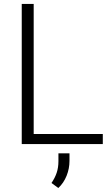

<svg xmlns="http://www.w3.org/2000/svg" viewBox="-20 -731 567 974"><path d="M501.5 -51.3V0H90.3V-710.9H150.9V-51.3ZM332.5 46.9V85.4Q332.5 124 317.9 160.6Q303.2 197.3 275.9 222.7L241.2 197.3Q258.8 171.4 267.6 145.3Q276.4 119.1 276.4 86.4V46.9Z"/></svg>

Font: Vazirmatn RD FD ExtraLight
Style: Regular
Weight: 200
Designer: Saber Rastikerdar
Foundry: Saber Rastikerdar
Version: Version 33.003